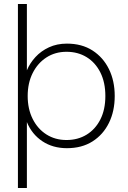

<svg xmlns="http://www.w3.org/2000/svg" viewBox="-20 -732 644 964"><path d="M70 212V-712H115V-379Q130 -415 158 -445.5Q186 -476 226 -494.5Q266 -513 316 -513Q391 -513 444.5 -478.5Q498 -444 527 -385Q556 -326 556 -250Q556 -174 527 -115Q498 -56 444.5 -22Q391 12 316 12Q245 12 192.5 -23Q140 -58 115 -119V212ZM314 -29Q371 -29 415 -56Q459 -83 484 -132.5Q509 -182 509 -250Q509 -318 484 -368Q459 -418 415 -445Q371 -472 314 -472Q257 -472 213 -443.5Q169 -415 144 -365Q119 -315 119 -250Q119 -185 144 -135Q169 -85 213 -57Q257 -29 314 -29Z"/></svg>

Font: DM Sans 18pt ExtraLight
Style: Regular
Weight: 250
Designer: Colophon Foundry, Jonny Pinhorn
Foundry: Colophon Foundry
Version: Version 4.004;gftools[0.9.30]